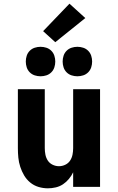

<svg xmlns="http://www.w3.org/2000/svg" viewBox="-20 -1014 640 1042"><path d="M240 8Q214 8 189 0.5Q164 -7 144 -23.5Q124 -40 111 -62Q98 -84 90 -108.5Q82 -133 79.5 -158.5Q77 -184 77 -210V-530H223V-210Q223 -192 226.5 -174.5Q230 -157 239.5 -142.5Q249 -128 265.5 -120Q282 -112 300 -112Q318 -112 334.5 -120Q351 -128 360.5 -142.5Q370 -157 373.5 -174.5Q377 -192 377 -210V-530H523V0H377V-79Q368 -60 354 -43Q340 -26 322 -14Q304 -2 282.5 3Q261 8 240 8ZM400 -600Q384 -600 368.5 -605Q353 -610 341.5 -621.5Q330 -633 325 -648.5Q320 -664 320 -680Q320 -696 325 -711.5Q330 -727 341.5 -738.5Q353 -750 368.5 -755Q384 -760 400 -760Q416 -760 431.5 -755Q447 -750 458.5 -738.5Q470 -727 475 -711.5Q480 -696 480 -680Q480 -664 475 -648.5Q470 -633 458.5 -621.5Q447 -610 431.5 -605Q416 -600 400 -600ZM200 -600Q184 -600 168.5 -605Q153 -610 141.5 -621.5Q130 -633 125 -648.5Q120 -664 120 -680Q120 -696 125 -711.5Q130 -727 141.5 -738.5Q153 -750 168.5 -755Q184 -760 200 -760Q216 -760 231.5 -755Q247 -750 258.5 -738.5Q270 -727 275 -711.5Q280 -696 280 -680Q280 -664 275 -648.5Q270 -633 258.5 -621.5Q247 -610 231.5 -605Q216 -600 200 -600ZM280 -785 214 -845 357 -994 443 -916Z"/></svg>

Font: Iosevka Curly Heavy Extended
Style: Regular
Weight: 900
Width: 7
Monospace: yes
Designer: Belleve Invis
Foundry: Belleve Invis
Version: Version 11.1.0; ttfautohint (v1.8.3)